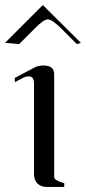

<svg xmlns="http://www.w3.org/2000/svg" viewBox="-42 -742 341 762"><path d="M-22 -572 128 -722 279 -572 263 -567 202 -628Q165 -665 148 -665Q131 -665 95 -628L34 -567ZM130 -482Q173 -482 173 -448V-40Q173 -36 175.5 -32.5Q178 -29 184 -26Q190 -23 193.5 -21.5Q197 -20 204.5 -17.5Q212 -15 213 -15V0H143Q120 0 106.5 -14Q93 -28 93 -50V-411Q93 -439 72 -439Q59 -439 44 -430L17 -416V-433L93 -473Q108 -482 130 -482Z"/></svg>

Font: kawoszeh
Style: Medium
Weight: 500
Version: Version 000.030